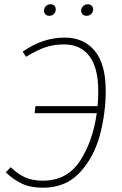

<svg xmlns="http://www.w3.org/2000/svg" viewBox="-20 -869 570 899"><path d="M475 -444Q475 -339 447.5 -236Q420 -133 354 -61.5Q288 10 181 10Q123 10 83 -9Q43 -28 7 -62L30 -86Q64 -54 97.5 -38.5Q131 -23 181 -23Q294 -23 354.5 -115.5Q415 -208 433 -339H142L146 -372H437Q440 -410 440 -442Q440 -553 398 -607Q356 -661 281 -661Q233 -661 193.5 -648Q154 -635 102 -603L86 -627Q180 -693 283 -693Q372 -693 423.5 -631Q475 -569 475 -444ZM186 -819Q186 -831 194.5 -840Q203 -849 216 -849Q228 -849 234.5 -842.5Q241 -836 241 -825Q241 -813 232.5 -804Q224 -795 211 -795Q200 -795 193 -801.5Q186 -808 186 -819ZM360 -819Q360 -831 369 -840Q378 -849 391 -849Q402 -849 409 -842.5Q416 -836 416 -825Q416 -813 407.5 -804Q399 -795 385 -795Q374 -795 367 -801.5Q360 -808 360 -819Z"/></svg>

Font: FiraGO UltraLight
Style: Italic
Weight: 200
Italic angle: -8°
Designer: bBox Type GmbH
Foundry: bBox Type GmbH
Version: Version 1.001